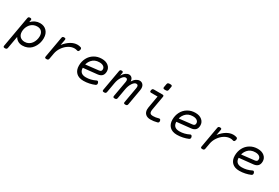

<svg xmlns="http://www.w3.org/2000/svg" viewBox="79 -1835 4639 3198"><g transform="rotate(30 2398.5 -236.0)"><path d="M195.8 -385.7 202.6 -424.3Q205.6 -441.4 199 -448.7Q192.4 -456.1 173.3 -456.1H172.4Q153.3 -456.1 145.3 -449Q137.2 -441.9 134.3 -424.3L30.8 162.6Q27.8 179.7 34.7 187Q41.5 194.3 61.5 194.3H62.5Q82 194.3 91.6 187Q101.1 179.7 104 162.6L149.9 -97.7L142.6 -76.2Q190.9 10.7 290.5 10.7Q340.3 10.7 382.6 -6.6Q424.8 -23.9 453.4 -52.5Q481.9 -81.1 502 -118.2Q522 -155.3 531.2 -194.3Q540.5 -233.4 540.5 -272.5Q540.5 -359.4 491.9 -410.6Q443.4 -461.9 363.8 -461.9Q269.5 -461.9 195.8 -385.7ZM465.8 -268.1Q465.8 -230 454.1 -193.4Q442.4 -156.7 421.1 -127.2Q399.9 -97.7 366.5 -79.6Q333 -61.5 293.5 -61.5Q236.3 -61.5 202.6 -94.7Q168.9 -127.9 168.9 -187Q168.9 -217.3 176.8 -246.6Q184.6 -275.9 200 -301.8Q215.3 -327.6 236.8 -347.2Q258.3 -366.7 287.8 -378.2Q317.4 -389.6 351.1 -389.6Q406.2 -389.6 436 -356.7Q465.8 -323.7 465.8 -268.1Z M838.9 -316.9 858.4 -424.3Q861.3 -441.4 854.7 -448.7Q848.1 -456.1 829.1 -456.1H828.1Q809.1 -456.1 801 -449Q793 -441.9 790 -424.3L719.7 -26.9Q716.8 -9.8 723.6 -2.4Q730.5 4.9 750.5 4.9H751.5Q771 4.9 780.5 -2.4Q790 -9.8 793 -26.9L811.5 -131.8Q823.2 -199.7 863.5 -258.1Q903.8 -316.4 959 -350.1Q1014.2 -383.8 1070.3 -383.8Q1096.7 -383.8 1122.6 -375Q1150.9 -364.7 1162.1 -404.8Q1172.9 -442.4 1146 -451.7Q1115.2 -461.9 1084 -461.9Q1019 -461.9 956.5 -424.3Q894 -386.7 838.9 -316.9Z M1274.4 -172.9Q1274.4 -86.9 1323.7 -38.1Q1373 10.7 1464.4 10.7Q1519 10.7 1575 -1.2Q1630.9 -13.2 1674.3 -32.2Q1705.1 -45.9 1694.3 -81.1Q1688.5 -99.1 1677.5 -105.5Q1666.5 -111.8 1654.8 -105Q1565.9 -60.1 1471.7 -60.1Q1348.6 -60.1 1348.6 -176.3Q1348.6 -268.1 1401.6 -329.6Q1454.6 -391.1 1544.9 -391.1Q1596.2 -391.1 1624 -370.4Q1651.9 -349.6 1651.9 -317.4Q1651.9 -294.9 1640.9 -283.2Q1629.9 -271.5 1602.5 -268.6L1338.4 -238.3L1322.3 -169.9L1617.7 -200.7Q1727.1 -212.4 1727.1 -319.8Q1727.1 -381.8 1679.4 -421.9Q1631.8 -461.9 1552.2 -461.9Q1471.2 -461.9 1407.2 -423.3Q1343.3 -384.8 1308.8 -318.8Q1274.4 -252.9 1274.4 -172.9Z M2153.3 -373.5Q2151.4 -416 2130.1 -439Q2108.9 -461.9 2076.2 -461.9Q2044.9 -461.9 2012 -438.5Q1979 -415 1952.1 -369.6L1961.9 -424.3Q1964.8 -441.4 1959 -448.7Q1953.1 -456.1 1935.1 -456.1H1934.1Q1916.5 -456.1 1908.9 -449Q1901.4 -441.9 1898.4 -424.3L1828.1 -26.9Q1825.2 -9.8 1832 -2.4Q1838.9 4.9 1858.9 4.9H1859.9Q1879.4 4.9 1888.9 -2.4Q1898.4 -9.8 1901.4 -26.9L1934.1 -213.4Q1946.8 -286.6 1981 -338.1Q2015.1 -389.6 2050.3 -389.6Q2087.4 -389.6 2087.4 -347.7Q2087.4 -337.9 2085 -322.3L2032.7 -26.9Q2029.8 -9.8 2036.6 -2.4Q2043.5 4.9 2063.5 4.9H2064.5Q2084 4.9 2093.5 -2.4Q2103 -9.8 2106 -26.9L2138.7 -213.4Q2151.4 -286.6 2185.5 -338.1Q2219.7 -389.6 2254.9 -389.6Q2292 -389.6 2292 -347.7Q2292 -337.9 2289.6 -322.3L2237.3 -26.9Q2234.4 -9.8 2241.2 -2.4Q2248 4.9 2268.1 4.9H2269Q2288.6 4.9 2298.1 -2.4Q2307.6 -9.8 2310.5 -26.9L2363.3 -326.2Q2366.7 -343.8 2366.7 -361.3Q2366.7 -408.7 2342 -435.3Q2317.4 -461.9 2279.8 -461.9Q2247.1 -461.9 2213.6 -439.7Q2180.2 -417.5 2153.3 -373.5Z M2555.7 -451.2Q2539.1 -451.2 2530.8 -443.1Q2522.5 -435.1 2519 -416Q2515.6 -397 2521.2 -388.9Q2526.9 -380.9 2543.5 -380.9H2667L2626.5 -149.9Q2623 -131.3 2623 -111.8Q2623 -54.2 2657.2 -21.7Q2691.4 10.7 2754.4 10.7Q2815.9 10.7 2881.8 -7.3Q2912.1 -15.6 2904.8 -51.3Q2897.5 -85.9 2868.2 -77.1Q2813.5 -60.5 2761.7 -60.5Q2727.5 -60.5 2711.9 -74.5Q2696.3 -88.4 2696.3 -119.1Q2696.3 -130.9 2699.7 -151.4L2746.6 -418Q2750 -436 2743.7 -443.6Q2737.3 -451.2 2720.7 -451.2ZM2691.9 -633.8 2680.7 -570.3Q2677.7 -552.7 2686.3 -545.7Q2694.8 -538.6 2721.7 -538.6Q2748.5 -538.6 2759.5 -545.7Q2770.5 -552.7 2773.4 -570.3L2784.7 -633.8Q2787.6 -651.4 2779.3 -658.4Q2771 -665.5 2744.1 -665.5Q2717.3 -665.5 2706.1 -658.4Q2694.8 -651.4 2691.9 -633.8Z M3073.2 -172.9Q3073.2 -86.9 3122.6 -38.1Q3171.9 10.7 3263.2 10.7Q3317.9 10.7 3373.8 -1.2Q3429.7 -13.2 3473.1 -32.2Q3503.9 -45.9 3493.2 -81.1Q3487.3 -99.1 3476.3 -105.5Q3465.3 -111.8 3453.6 -105Q3364.7 -60.1 3270.5 -60.1Q3147.5 -60.1 3147.5 -176.3Q3147.5 -268.1 3200.4 -329.6Q3253.4 -391.1 3343.8 -391.1Q3395 -391.1 3422.9 -370.4Q3450.7 -349.6 3450.7 -317.4Q3450.7 -294.9 3439.7 -283.2Q3428.7 -271.5 3401.4 -268.6L3137.2 -238.3L3121.1 -169.9L3416.5 -200.7Q3525.9 -212.4 3525.9 -319.8Q3525.9 -381.8 3478.3 -421.9Q3430.7 -461.9 3351.1 -461.9Q3270 -461.9 3206.1 -423.3Q3142.1 -384.8 3107.7 -318.8Q3073.2 -252.9 3073.2 -172.9Z M3836.9 -316.9 3856.4 -424.3Q3859.4 -441.4 3852.8 -448.7Q3846.2 -456.1 3827.1 -456.1H3826.2Q3807.1 -456.1 3799.1 -449Q3791 -441.9 3788.1 -424.3L3717.8 -26.9Q3714.8 -9.8 3721.7 -2.4Q3728.5 4.9 3748.5 4.9H3749.5Q3769 4.9 3778.6 -2.4Q3788.1 -9.8 3791 -26.9L3809.6 -131.8Q3821.3 -199.7 3861.6 -258.1Q3901.9 -316.4 3957 -350.1Q4012.2 -383.8 4068.4 -383.8Q4094.7 -383.8 4120.6 -375Q4148.9 -364.7 4160.2 -404.8Q4170.9 -442.4 4144 -451.7Q4113.3 -461.9 4082 -461.9Q4017.1 -461.9 3954.6 -424.3Q3892.1 -386.7 3836.9 -316.9Z M4272.5 -172.9Q4272.5 -86.9 4321.8 -38.1Q4371.1 10.7 4462.4 10.7Q4517.1 10.7 4573 -1.2Q4628.9 -13.2 4672.4 -32.2Q4703.1 -45.9 4692.4 -81.1Q4686.5 -99.1 4675.5 -105.5Q4664.6 -111.8 4652.8 -105Q4564 -60.1 4469.7 -60.1Q4346.7 -60.1 4346.7 -176.3Q4346.7 -268.1 4399.7 -329.6Q4452.6 -391.1 4543 -391.1Q4594.2 -391.1 4622.1 -370.4Q4649.9 -349.6 4649.9 -317.4Q4649.9 -294.9 4638.9 -283.2Q4627.9 -271.5 4600.6 -268.6L4336.4 -238.3L4320.3 -169.9L4615.7 -200.7Q4725.1 -212.4 4725.1 -319.8Q4725.1 -381.8 4677.5 -421.9Q4629.9 -461.9 4550.3 -461.9Q4469.2 -461.9 4405.3 -423.3Q4341.3 -384.8 4306.9 -318.8Q4272.5 -252.9 4272.5 -172.9Z"/></g></svg>

Font: Courier Prime Code
Style: Italic
Weight: 400
Italic angle: -10°
Designer: Alan Dague-Greene
Foundry: Quote-Unquote Apps
Version: Version 3.18